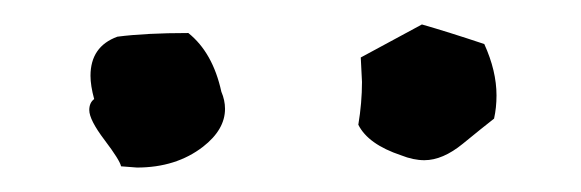

<svg xmlns="http://www.w3.org/2000/svg" viewBox="-20 -794 475 157"><path d="M327 -663Q342 -663 358.5 -676.5Q375 -690 384 -697Q386 -706 386 -716Q386 -736 376 -758Q346 -768 325 -774L275 -747L276 -727Q276 -710 273 -692Q281 -676 308 -667Q318 -663 327 -663ZM92 -657Q124 -657 146 -674Q164 -688 164 -705Q164 -712 161 -719Q154 -751 134 -767Q99 -767 76 -764Q54 -756 54 -732Q54 -724 57 -713Q53 -710 53 -704Q53 -696 65.5 -679.5Q78 -663 79 -658Z"/></svg>

Font: Xiaobo Songti 小帛宋体
Style: Regular
Weight: 400
Version: Version 1.501;March 17, 2024;FontCreator 14.0.0.2814 64-bit